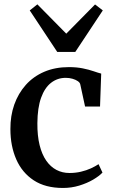

<svg xmlns="http://www.w3.org/2000/svg" viewBox="-20 -874 532 904"><path d="M276.5 11Q193.5 11 138.8 -25Q84 -61 56.5 -123.8Q29 -186.5 29 -266Q28.5 -328.5 47.2 -381.5Q66 -434.5 101.5 -474.2Q137 -514 188.2 -536Q239.5 -558 304.5 -558Q341 -558 370.2 -552Q399.5 -546 421 -538.5Q442.5 -531 456.5 -527.5L451 -372.5H380.5L358 -476.5Q356.5 -485 346.2 -492Q336 -499 321.2 -503.2Q306.5 -507.5 289.5 -507.5Q250.5 -507.5 220.5 -484.2Q190.5 -461 173.5 -413.8Q156.5 -366.5 156 -294Q155.5 -235 166.5 -190.8Q177.5 -146.5 197.8 -117.5Q218 -88.5 245.8 -74Q273.5 -59.5 307 -59.5Q335.5 -59.5 361 -65.5Q386.5 -71.5 407.8 -81.2Q429 -91 444 -101L462.5 -61.5Q447 -45 418.5 -28.2Q390 -11.5 353.2 -0.2Q316.5 11 276.5 11ZM249.5 -629.5 120 -825 156 -853.5 292 -715.5 427.5 -853 464 -825 334.5 -629.5Z"/></svg>

Font: Merriweather 48pt SemiBold
Style: Regular
Weight: 600
Version: Version 2.100